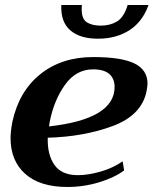

<svg xmlns="http://www.w3.org/2000/svg" viewBox="-20 -734 611 764"><path d="M224 -714H306Q305 -708 305 -697Q305 -658 326 -645Q347 -632 381 -632Q418 -632 445.5 -648.5Q473 -665 488 -714H571Q547 -647 494.5 -613.5Q442 -580 370 -580Q298 -580 259.5 -613.5Q221 -647 224 -714ZM567 -401Q567 -392 563 -370Q543 -275 428.5 -232.5Q314 -190 170 -186Q168 -119 196.5 -78Q225 -37 290 -37Q330 -37 379.5 -51Q429 -65 468 -92L474 -56Q437 -28 375.5 -9Q314 10 248 10Q139 10 80.5 -42Q22 -94 22 -185Q22 -210 29 -248Q55 -370 140 -438.5Q225 -507 351 -507Q463 -507 515 -481.5Q567 -456 567 -401ZM350 -458Q283 -458 239 -397Q195 -336 178 -250L175 -231Q436 -260 436 -388Q436 -421 415 -439.5Q394 -458 350 -458Z"/></svg>

Font: Trirong
Style: Bold Italic
Weight: 700
Italic angle: -12°
Designer: Katatrad Team
Foundry: CadsonDemak
Version: Version 1.001